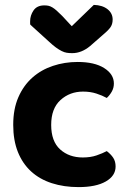

<svg xmlns="http://www.w3.org/2000/svg" viewBox="-20 -749 527 784"><path d="M189 -239Q189 -172 225.5 -139Q262 -106 318 -106Q350 -106 374.5 -114.5Q399 -123 416 -132Q433 -119 442.5 -104.5Q452 -90 452 -69Q452 -31 412 -8Q372 15 301 15Q241 15 191.5 -1Q142 -17 107 -49Q72 -81 53 -128.5Q34 -176 34 -239Q34 -304 55 -352Q76 -400 112 -432Q148 -464 196 -480Q244 -496 297 -496Q366 -496 405.5 -471Q445 -446 445 -408Q445 -390 436.5 -375Q428 -360 416 -349Q398 -359 373.5 -367Q349 -375 319 -375Q265 -375 227 -340.5Q189 -306 189 -239ZM273 -642 363 -729Q398 -728 419 -711.5Q440 -695 440 -669Q440 -649 429.5 -635.5Q419 -622 396 -603L348 -561Q313 -532 275 -532Q263 -532 253 -533.5Q243 -535 232 -540.5Q221 -546 208.5 -555Q196 -564 180 -579L104 -648Q103 -650 103 -654Q103 -658 103 -662Q103 -686 117 -706.5Q131 -727 161 -727Q170 -727 177.5 -725.5Q185 -724 193.5 -719Q202 -714 211.5 -705.5Q221 -697 234 -684Z"/></svg>

Font: Baloo 2 Latin
Style: Bold
Weight: 400
Designer: Sarang Kulkarni and Ek Type
Foundry: Ek Type
Version: Version 1.001